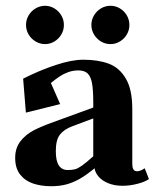

<svg xmlns="http://www.w3.org/2000/svg" viewBox="-20 -630 547 664"><path d="M32.5 -84Q32.5 -118 50.5 -141.2Q68.5 -164.5 95.8 -178.8Q123 -193 165 -208L302.5 -258V-276Q302.5 -319 298.2 -342.2Q294 -365.5 283 -376Q272 -386.5 251 -386.5Q232.5 -386.5 216 -380.5Q199.5 -374.5 186 -365.5Q172.5 -356.5 156 -343L188 -270L69.5 -240.5L60 -358Q117.5 -387 172.8 -405.2Q228 -423.5 268 -423.5Q319 -423.5 356 -409.8Q393 -396 415.2 -358.2Q437.5 -320.5 437.5 -253V-63Q437.5 -41 449.8 -38.2Q462 -35.5 480.5 -48L495 -11Q484 -2 457.2 5.2Q430.5 12.5 403.5 12.5Q376.5 12.5 355.2 4Q334 -4.5 321.8 -18.2Q309.5 -32 307 -48Q280 -25.5 256.5 -12Q233 1.5 209.2 7.8Q185.5 14 157.5 14Q122.5 14 94.8 4.8Q67 -4.5 49.8 -26.2Q32.5 -48 32.5 -84ZM302.5 -89.5V-220.5L230.5 -193.5Q202 -183 187.5 -164.8Q173 -146.5 173 -107.5Q173 -73.5 183.5 -57.8Q194 -42 214 -42Q229 -42 239 -44.5Q249 -47 263.2 -57Q277.5 -67 302.5 -89.5ZM296 -543.8Q296 -561.5 305.1 -576.8Q314.2 -592 329.2 -601Q344.3 -610 362.5 -610Q379.5 -610 394.6 -601Q409.7 -592 418.6 -576.8Q427.5 -561.5 427.5 -543.6Q427.5 -525.8 418.5 -510.6Q409.5 -495.5 394.5 -486.5Q379.5 -477.5 362.5 -477.5Q344.3 -477.5 329.2 -486.5Q314.2 -495.5 305.1 -510.7Q296 -526 296 -543.8ZM70 -543.8Q70 -561.5 79 -576.8Q88 -592 103.2 -601Q118.5 -610 136.1 -610Q153 -610 168 -601Q182.9 -592 192 -576.8Q201 -561.5 201 -543.6Q201 -525.8 192 -510.6Q183 -495.5 168.1 -486.5Q153.2 -477.5 136 -477.5Q118.5 -477.5 103.2 -486.5Q88 -495.5 79 -510.7Q70 -526 70 -543.8Z"/></svg>

Font: Didactic
Style: Regular
Weight: 400
Designer: Tyler Finck
Foundry: Etcetera Type Co
Version: Version 3.007;FEAKit 1.0